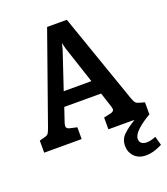

<svg xmlns="http://www.w3.org/2000/svg" viewBox="-169 -835 1026 1180"><g transform="rotate(-20 343.5 -245.0)"><path d="M686 -79V0H418V-77L459 -86Q486 -91 486 -107Q486 -115 481 -130L451 -222H210L180 -133Q175 -116 175 -110Q175 -90 203 -86L243 -77V0H-2V-79L24 -86Q45 -90 53.5 -98Q62 -106 71 -132L279 -720H408L613 -132Q622 -107 630.5 -99Q639 -91 661 -86ZM421 -314 340 -559 331 -596 322 -559 240 -314ZM479 131Q479 88 508.5 59.5Q538 31 589 0H686Q633 30 600 61Q567 92 567 118Q567 136 579 146Q591 156 612 156Q640 156 673 142L689 200Q685 202 667.5 210Q650 218 627.5 224Q605 230 583 230Q535 230 507 201.5Q479 173 479 131Z"/></g></svg>

Font: Enriqueta SemiBold
Style: Regular
Weight: 600
Designer: Viviana Monsalve, Gustavo Ibarra
Foundry: 72Puntos
Version: Version 2.000